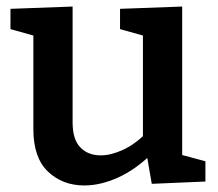

<svg xmlns="http://www.w3.org/2000/svg" viewBox="-20 -556 667 587"><path d="M238 11Q171 11 126.5 -31.5Q82 -74 82 -161V-462L94 -444L12 -467V-529L202 -536V-181Q202 -130 225.5 -105.5Q249 -81 288 -81Q318 -81 354 -97Q390 -113 426 -148L417 -125V-465L429 -444L347 -467V-529L537 -536V-66L522 -86L608 -63V-1L444 6L427 -92L444 -86Q394 -37 340.5 -13Q287 11 238 11Z"/></svg>

Font: Bitter Thin SemiBold
Style: Regular
Weight: 600
Version: Version 2.002